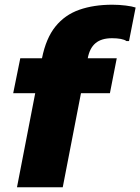

<svg xmlns="http://www.w3.org/2000/svg" viewBox="-20 -794 595 814"><path d="M52 0 158 -547Q175 -632 215 -681.5Q255 -731 316 -752.5Q377 -774 456 -774Q485 -774 513 -770.5Q541 -767 555 -762L527 -620H516Q508 -626 492 -629Q476 -632 455 -632Q410 -632 385 -611Q360 -590 352 -547L246 0ZM36 -399 66 -547H475L446 -399Z"/></svg>

Font: Kufam ExtraBold
Style: Italic
Weight: 800
Italic angle: -11°
Designer: Artur Schmal
Foundry: Original Type
Version: Version 1.301; ttfautohint (v1.8.3)